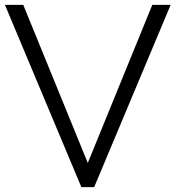

<svg xmlns="http://www.w3.org/2000/svg" viewBox="-33 -770 722 790"><path d="M301.8 0 -12.7 -750H62.7L328.2 -99.5L593.6 -750H669.1L354.5 0Z"/></svg>

Font: Spartan
Style: Regular
Weight: 400
Designer: Matt Bailey, Mirko Velimirovic
Foundry: Matt Bailey
Version: Version 1.005